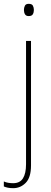

<svg xmlns="http://www.w3.org/2000/svg" viewBox="-52 -808 268 1003"><path d="M73 -756Q73 -768 78 -778Q83 -788 98 -788Q115 -788 120 -778Q125 -768 125 -756Q125 -743 119.5 -733.5Q114 -724 98 -724Q84 -724 78.5 -733.5Q73 -743 73 -756ZM17 175Q1 175 -11 172.5Q-23 170 -32 166V140Q-21 145 -8.5 147Q4 149 17 149Q52 149 68 123.5Q84 98 84 50V-594H110V56Q110 119 82.5 147Q55 175 17 175Z"/></svg>

Font: Noto Sans Malayalam UI SemiCondensed Thin
Style: Regular
Weight: 100
Width: 4
Designer: Jelle Bosma - Monotype Design Team
Foundry: Monotype Imaging Inc.
Version: Version 2.104; ttfautohint (v1.8.4.7-5d5b)